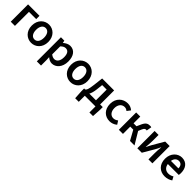

<svg xmlns="http://www.w3.org/2000/svg" viewBox="410 -2084 3857 3857"><g transform="rotate(45 2338.5 -155.5)"><path d="M72 0H191V-398H397V-492H72Z M660 12C782 12 894 -82 894 -245C894 -409 782 -504 660 -504C537 -504 425 -409 425 -245C425 -82 537 12 660 12ZM660 -84C589 -84 547 -148 547 -245C547 -343 589 -407 660 -407C731 -407 773 -343 773 -245C773 -148 731 -84 660 -84Z M1006 193H1125V40L1121 -42C1160 -8 1203 12 1247 12C1356 12 1456 -85 1456 -253C1456 -405 1385 -504 1263 -504C1209 -504 1157 -475 1115 -440H1112L1103 -492H1006ZM1221 -86C1193 -86 1159 -96 1125 -125V-352C1162 -389 1195 -406 1230 -406C1303 -406 1335 -349 1335 -252C1335 -142 1285 -86 1221 -86Z M1774 12C1896 12 2008 -82 2008 -245C2008 -409 1896 -504 1774 -504C1651 -504 1539 -409 1539 -245C1539 -82 1651 12 1774 12ZM1774 -84C1703 -84 1661 -148 1661 -245C1661 -343 1703 -407 1774 -407C1845 -407 1887 -343 1887 -245C1887 -148 1845 -84 1774 -84Z M2256 -261 2271 -398H2399V-94H2210C2231 -131 2247 -185 2256 -261ZM2176 0H2479V172H2581L2592 -17V-94H2517V-492H2177L2153 -287C2135 -139 2116 -107 2091 -94H2063V-17L2074 172H2176Z M2887 12C2943 12 3001 -7 3048 -48L3000 -123C2972 -100 2938 -84 2899 -84C2824 -84 2771 -148 2771 -245C2771 -343 2825 -407 2903 -407C2934 -407 2959 -397 2984 -375L3041 -449C3005 -481 2959 -504 2897 -504C2765 -504 2649 -409 2649 -245C2649 -82 2753 12 2887 12Z M3143 0H3260V-207H3346L3460 0H3588L3433 -258L3465 -333C3487 -382 3507 -389 3531 -389C3538 -389 3543 -388 3549 -386L3568 -496C3558 -500 3546 -502 3533 -502C3470 -502 3429 -485 3388 -400L3343 -301H3260V-492H3143Z M3668 0H3795L3933 -236C3951 -266 3973 -310 3991 -351H3995C3987 -278 3984 -220 3984 -169V0H4096V-491H3969L3831 -254C3813 -224 3791 -178 3773 -140H3769C3775 -212 3780 -270 3780 -322V-491H3668Z M4451 12C4515 12 4575 -6 4621 -40L4581 -114C4547 -92 4509 -80 4467 -80C4389 -80 4337 -128 4325 -210H4635C4639 -228 4641 -246 4641 -270C4641 -408 4569 -504 4436 -504C4321 -504 4209 -406 4209 -246C4209 -82 4315 12 4451 12ZM4325 -298C4335 -372 4383 -412 4439 -412C4503 -412 4537 -370 4537 -298Z"/></g></svg>

Font: Source Sans Pro Semibold
Style: Regular
Weight: 600
Designer: Paul D. Hunt
Foundry: Adobe Systems Incorporated
Version: Version 3.006;hotconv 1.0.111;makeotfexe 2.5.65597